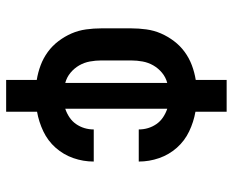

<svg xmlns="http://www.w3.org/2000/svg" viewBox="-88 -580 775 640"><g transform="rotate(90 300.0 -260.5)"><path d="M247 107V5Q222 1 198 -8Q174 -17 153.5 -32Q133 -47 117.5 -67.5Q102 -88 92 -111Q82 -134 78.5 -159.5Q75 -185 75 -210V-310Q75 -335 78.5 -360.5Q82 -386 92 -409Q102 -432 117.5 -452.5Q133 -473 153.5 -488Q174 -503 198 -512Q222 -521 247 -525V-628H353V-524Q387 -518 418.5 -503Q450 -488 473 -462Q496 -436 507.5 -403Q519 -370 519 -335Q519 -335 519 -335Q519 -335 519 -335H412Q412 -335 412 -335Q412 -335 412 -335Q412 -351 407.5 -366Q403 -381 394 -394Q385 -407 371.5 -416Q358 -425 343 -430V-90Q358 -95 371.5 -104Q385 -113 394 -126Q403 -139 407.5 -154Q412 -169 412 -185Q412 -185 412 -185Q412 -185 412 -185H519Q519 -185 519 -185Q519 -185 519 -185Q519 -150 507.5 -117Q496 -84 473 -58Q450 -32 418.5 -17Q387 -2 353 4V107ZM257 -90V-430Q238 -425 223 -412.5Q208 -400 198.5 -383.5Q189 -367 185.5 -348Q182 -329 182 -310V-210Q182 -191 185.5 -172Q189 -153 198.5 -136.5Q208 -120 223 -107.5Q238 -95 257 -90Z"/></g></svg>

Font: Iosevka Custom SmBdEx
Style: Regular
Weight: 600
Width: 7
Monospace: yes
Designer: Belleve Invis
Foundry: Belleve Invis
Version: Version 11.2.4; ttfautohint (v1.8.4)